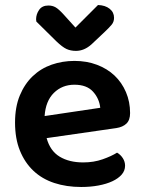

<svg xmlns="http://www.w3.org/2000/svg" viewBox="-20 -731 574 766"><path d="M166 -180Q180 -129 218 -106Q256 -83 312 -83Q354 -83 389.5 -95.5Q425 -108 447 -122Q461 -114 470 -100Q479 -86 479 -70Q479 -50 465.5 -34.5Q452 -19 428.5 -8Q405 3 373 9Q341 15 304 15Q245 15 196.5 -1Q148 -17 113.5 -49.5Q79 -82 59.5 -130Q40 -178 40 -242Q40 -304 59 -350Q78 -396 110.5 -427Q143 -458 186 -473Q229 -488 277 -488Q326 -488 367 -472.5Q408 -457 437 -429.5Q466 -402 482.5 -363.5Q499 -325 499 -280Q499 -252 484.5 -238Q470 -224 444 -220ZM277 -393Q228 -393 195 -360.5Q162 -328 158 -268L380 -301Q376 -338 351 -365.5Q326 -393 277 -393ZM281 -621 371 -711Q400 -710 417.5 -696Q435 -682 435 -660Q435 -644 425.5 -632.5Q416 -621 398 -604L345 -554Q316 -528 283 -528Q262 -528 245.5 -535.5Q229 -543 204 -567L125 -645Q124 -649 124 -654Q124 -674 136 -691.5Q148 -709 173 -709Q189 -709 201.5 -702Q214 -695 234 -673Z"/></svg>

Font: Baloo Bhai 2 SemiBold
Style: Regular
Weight: 600
Designer: Supriya Tembe, Noopur Datye and Ek Type
Foundry: Ek Type
Version: Version 1.640;PS 1.000;hotconv 16.6.51;makeotf.lib2.5.65220;